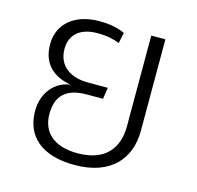

<svg xmlns="http://www.w3.org/2000/svg" viewBox="-89 -657 781 762"><g transform="rotate(15 301.5 -275.5)"><path d="M442 -562V-189C442 -101 395 -35 280 -35C179 -35 132 -85 132 -157C132 -233 172 -270 256 -270H322L329 -317H247C177 -317 123 -351 123 -422C123 -481 163 -516 234 -516C273 -516 299 -510 325 -500L334 -544C308 -556 276 -564 229 -564C131 -564 63 -512 63 -425C63 -338 120 -301 183 -291C122 -283 74 -231 74 -154C74 -52 143 13 280 13C433 13 500 -75 500 -186V-562Z"/></g></svg>

Font: FiraGO Light
Style: Regular
Weight: 300
Designer: bBox Type
Foundry: bBox Type GmbH
Version: Version 1.001;PS 001.001;hotconv 1.0.88;makeotf.lib2.5.64775